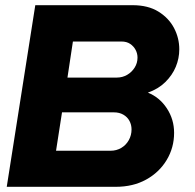

<svg xmlns="http://www.w3.org/2000/svg" viewBox="-20 -720 750 740"><path d="M6 0 116 -700H491Q551 -700 591 -675Q631 -650 651 -611.5Q671 -573 671 -530Q671 -495 657.5 -462.5Q644 -430 617 -403.5Q590 -377 550 -363Q595 -345 623 -302.5Q651 -260 651 -208Q651 -151 622.5 -103.5Q594 -56 543.5 -28Q493 0 426 0ZM196 -139H406Q429 -139 447.5 -150Q466 -161 476.5 -180Q487 -199 487 -221Q487 -239 479 -254Q471 -269 455.5 -278Q440 -287 419 -287H219ZM240 -421H430Q452 -421 470 -431.5Q488 -442 499 -459.5Q510 -477 510 -498Q510 -514 502.5 -528Q495 -542 481.5 -551Q468 -560 448 -560H261Z"/></svg>

Font: MuseoModerno
Style: Bold Italic
Weight: 700
Italic angle: -9°
Designer: Pablo Cosgaya, Héctor Gatti, Marcela Romero, and the Authors of The MuseoModerno Project.
Foundry: Omnibus-Type Team
Version: Version 1.003